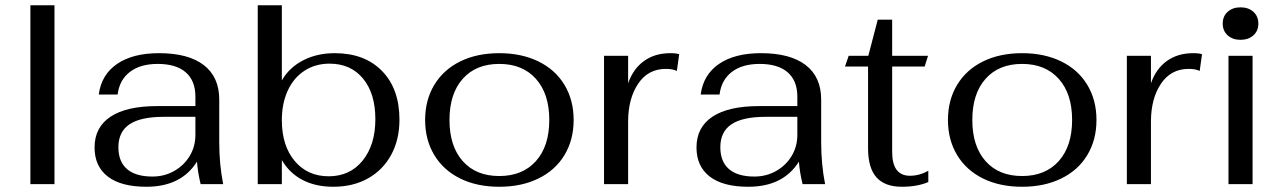

<svg xmlns="http://www.w3.org/2000/svg" viewBox="-20 -703 4894 733"><path d="M96 -683H188V0H96Z M341 -140Q341 -217 402 -257.5Q463 -298 580 -298H726V-334Q726 -395 689 -427Q652 -459 582 -459Q516 -459 476 -428.5Q436 -398 429 -342H357Q367 -418 427 -459Q487 -500 587 -500Q699 -500 758 -454.5Q817 -409 817 -323V-161Q817 -75 832 0H746Q735 -45 732 -86Q672 10 539 10Q442 10 391.5 -29Q341 -68 341 -140ZM726 -188V-257H605Q517 -257 474.5 -228.5Q432 -200 432 -141Q432 -86 465 -57.5Q498 -29 562 -29Q608 -29 645.5 -50.5Q683 -72 704.5 -108Q726 -144 726 -188Z M1056 -92V0H964V-683H1056V-396Q1084 -445 1137 -472.5Q1190 -500 1258 -500Q1372 -500 1438.5 -432Q1505 -364 1505 -246Q1505 -170 1473.5 -112Q1442 -54 1385 -22Q1328 10 1252 10Q1185 10 1135 -16Q1085 -42 1056 -92ZM1413 -248Q1413 -346 1366 -403Q1319 -460 1238 -460Q1184 -460 1142.5 -433Q1101 -406 1078.5 -357Q1056 -308 1056 -244Q1056 -147 1105 -88.5Q1154 -30 1235 -30Q1316 -30 1364.5 -90Q1413 -150 1413 -248Z M1603 -245Q1603 -321 1638 -379Q1673 -437 1737 -468.5Q1801 -500 1886 -500Q1971 -500 2035.5 -468.5Q2100 -437 2135 -379Q2170 -321 2170 -245Q2170 -169 2135 -111Q2100 -53 2035.5 -21.5Q1971 10 1886 10Q1801 10 1737 -21.5Q1673 -53 1638 -111Q1603 -169 1603 -245ZM2077 -245Q2077 -345 2026 -402Q1975 -459 1886 -459Q1797 -459 1746.5 -402Q1696 -345 1696 -245Q1696 -145 1746.5 -88Q1797 -31 1886 -31Q1975 -31 2026 -88Q2077 -145 2077 -245Z M2286 -490H2378V-385Q2397 -440 2438.5 -470Q2480 -500 2539 -500Q2562 -500 2573 -496L2564 -432Q2549 -440 2522 -440Q2454 -440 2416 -383Q2378 -326 2378 -239V0H2286Z M2639 -140Q2639 -217 2700 -257.5Q2761 -298 2878 -298H3024V-334Q3024 -395 2987 -427Q2950 -459 2880 -459Q2814 -459 2774 -428.5Q2734 -398 2727 -342H2655Q2665 -418 2725 -459Q2785 -500 2885 -500Q2997 -500 3056 -454.5Q3115 -409 3115 -323V-161Q3115 -75 3130 0H3044Q3033 -45 3030 -86Q2970 10 2837 10Q2740 10 2689.5 -29Q2639 -68 2639 -140ZM3024 -188V-257H2903Q2815 -257 2772.5 -228.5Q2730 -200 2730 -141Q2730 -86 2763 -57.5Q2796 -29 2860 -29Q2906 -29 2943.5 -50.5Q2981 -72 3002.5 -108Q3024 -144 3024 -188Z M3294 -137V-449H3206L3220 -490H3295L3331 -628H3386V-490H3523L3510 -449H3386V-123Q3386 -32 3454 -32Q3490 -32 3524 -51V-8Q3482 10 3423 10Q3358 10 3326 -26Q3294 -62 3294 -137Z M3599 -245Q3599 -321 3634 -379Q3669 -437 3733 -468.5Q3797 -500 3882 -500Q3967 -500 4031.5 -468.5Q4096 -437 4131 -379Q4166 -321 4166 -245Q4166 -169 4131 -111Q4096 -53 4031.5 -21.5Q3967 10 3882 10Q3797 10 3733 -21.5Q3669 -53 3634 -111Q3599 -169 3599 -245ZM4073 -245Q4073 -345 4022 -402Q3971 -459 3882 -459Q3793 -459 3742.5 -402Q3692 -345 3692 -245Q3692 -145 3742.5 -88Q3793 -31 3882 -31Q3971 -31 4022 -88Q4073 -145 4073 -245Z M4282 -490H4374V-385Q4393 -440 4434.5 -470Q4476 -500 4535 -500Q4558 -500 4569 -496L4560 -432Q4545 -440 4518 -440Q4450 -440 4412 -383Q4374 -326 4374 -239V0H4282Z M4648 -613Q4648 -641 4667 -658Q4686 -675 4716 -675Q4746 -675 4765 -658Q4784 -641 4784 -613Q4784 -585 4765 -568Q4746 -551 4716 -551Q4686 -551 4667 -568Q4648 -585 4648 -613ZM4670 -490H4762V0H4670Z"/></svg>

Font: Fahkwang
Style: Regular
Weight: 400
Version: Version 1.000; ttfautohint (v1.6)